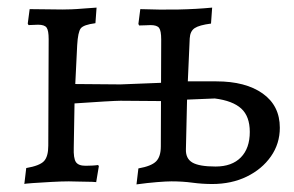

<svg xmlns="http://www.w3.org/2000/svg" viewBox="-20 -477 772 505"><path d="M44 7 49 -35Q84 -41 95.5 -53Q107 -65 107 -94L108 -374Q108 -397 102.5 -404.5Q97 -412 80 -412Q75 -412 67.5 -411.5Q60 -411 55 -411L53 -415L58 -453Q76 -453 102 -452.5Q128 -452 144 -452Q154 -452 168 -452.5Q182 -453 199 -454.5Q216 -456 234 -457L231 -416Q200 -412 192.5 -402.5Q185 -393 183 -358L178 -256L297 -255L424 -260V-211L297 -212Q287 -212 253 -210Q219 -208 176 -205L174 -89Q173 -61 179.5 -51Q186 -41 205 -41Q213 -41 222.5 -41.5Q232 -42 238 -43L240 -40L233 2Q223 1 209.5 1Q196 1 183.5 0.5Q171 0 161 0Q143 0 115.5 1.5Q88 3 66.5 4.5Q45 6 44 7ZM547 -39Q590 -39 613.5 -63Q637 -87 637 -130Q637 -171 614.5 -191.5Q592 -212 545 -218L472 -215L469 -85Q468 -60 486 -49.5Q504 -39 547 -39ZM339 8 344 -34Q378 -40 390.5 -52.5Q403 -65 403 -92L404 -373Q404 -396 398.5 -403.5Q393 -411 376 -411Q372 -411 363.5 -410.5Q355 -410 346 -410L344 -414L349 -453Q402 -451 449.5 -452Q497 -453 538 -457L535 -415Q504 -411 492 -403Q480 -395 479 -376L474 -263H549Q626 -263 671 -231Q716 -199 716 -141Q716 -99 692.5 -65.5Q669 -32 629 -12.5Q589 7 538 7Q512 7 486 3.5Q460 0 431 0Q418 0 393 2Q368 4 339 8Z"/></svg>

Font: Alegreya
Style: Regular
Weight: 400
Designer: Juan Pablo del Peral
Foundry: Huerta Tipografica
Version: Version 2.009